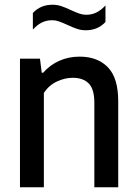

<svg xmlns="http://www.w3.org/2000/svg" viewBox="-20 -792 580 812"><path d="M64.5 -544H149L156.5 -484.5H162.5Q191.5 -517.5 231 -535Q270.5 -552.5 316.5 -552.5Q392.5 -552.5 436.2 -507.5Q480 -462.5 480 -363.5V0H379V-357.5Q379 -414.5 355.5 -438.8Q332 -463 287.5 -463Q254 -463 220.5 -447.2Q187 -431.5 165.5 -399V0H64.5ZM264.5 -687Q243.5 -696.5 229.2 -701.5Q215 -706.5 201 -706.5Q177 -706.5 157.5 -697Q138 -687.5 119 -667V-737Q151 -772 202.5 -772Q221.5 -772 239.5 -766Q257.5 -760 280.5 -749Q301.5 -739.5 315.8 -734.5Q330 -729.5 344 -729.5Q368 -729.5 387.5 -739Q407 -748.5 426 -769V-699Q394 -664 342.5 -664Q323.5 -664 305.5 -670Q287.5 -676 264.5 -687Z"/></svg>

Font: Encode Sans Semi Condensed Medium
Style: Regular
Weight: 500
Width: 4
Designer: Multiple Designers
Foundry: Impallari Type
Version: Version 2.000